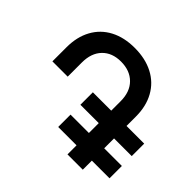

<svg xmlns="http://www.w3.org/2000/svg" viewBox="-175 -982 1198 1198"><g transform="rotate(45 423.5 -383.5)"><path d="M691 -276V-189H847V-80H691V0H556V-80H394V-189H556V-276H394V-386H556V-469Q556 -552 509 -599Q462 -646 383 -646Q305 -646 259.5 -599Q214 -552 214 -469V-344H79V-469Q79 -560 116 -627.5Q153 -695 221.5 -731Q290 -767 383 -767Q477 -767 546.5 -731Q616 -695 653.5 -627.5Q691 -560 691 -469V-386H847V-276Z"/></g></svg>

Font: Montserrat arm2 Medium
Style: Regular
Weight: 500
Designer: Julieta Ulanovsky
Foundry: Julieta Ulanovsky
Version: Version 6.000